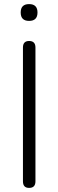

<svg xmlns="http://www.w3.org/2000/svg" viewBox="-20 -911 285 937"><path d="M122 6Q92 6 92 -26V-679Q92 -711 122 -711Q153 -711 153 -679V-26Q153 6 122 6ZM122 -809Q81 -809 81 -850Q81 -891 122 -891Q163 -891 163 -850Q163 -809 122 -809Z"/></svg>

Font: Nunito Light
Style: Regular
Weight: 300
Designer: Vernon Adams
Foundry: Vernon Adams
Version: Version 3.601; ttfautohint (v1.8.2.53-6de2)